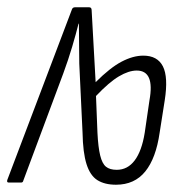

<svg xmlns="http://www.w3.org/2000/svg" viewBox="-42 -502 506 528"><path d="M277 6Q246 6 226 -6.5Q206 -19 196 -50.5Q186 -82 185 -137L176 -327Q176 -354 175.5 -382Q175 -410 175 -437H174Q167 -409 156.5 -373.5Q146 -338 132 -300L22 -5Q21 0 16 0H-18Q-24 0 -22 -7L155 -474Q157 -482 164 -482H203Q210 -482 210 -474L221 -276Q261 -316 292.5 -332.5Q324 -349 352 -349Q391 -349 406 -319.5Q421 -290 411 -226L397 -137Q387 -67 357.5 -30.5Q328 6 277 6ZM279 -35Q309 -35 328.5 -61Q348 -87 356 -137L369 -226Q384 -308 334 -308Q312 -308 285 -292Q258 -276 222 -238L226 -137Q228 -97 233.5 -74.5Q239 -52 249.5 -43.5Q260 -35 279 -35Z"/></svg>

Font: Sofia Sans Extra Condensed Light
Style: Italic
Weight: 300
Italic angle: -9°
Version: Version 4.100